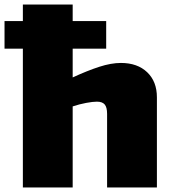

<svg xmlns="http://www.w3.org/2000/svg" viewBox="-48 -828 762 848"><path d="M-28 -735H53V-808H273V-735H421V-613H273V-486Q338 -516 390.5 -533Q443 -550 486 -550Q559 -550 602 -509Q645 -468 645 -398V0H425V-325Q425 -354 414.5 -366.5Q404 -379 380 -379Q362 -379 332.5 -373.5Q303 -368 273 -358V0H53V-613H-28Z"/></svg>

Font: Encode Sans Normal
Style: Black
Weight: 900
Designer: Pablo Impallari, Andres Torresi
Foundry: Pablo Impallari, Andres Torresi
Version: Version 1.000; ttfautohint (v1.00) -l 8 -r 50 -G 200 -x 14 -